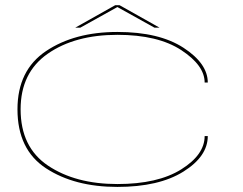

<svg xmlns="http://www.w3.org/2000/svg" viewBox="-20 -711 932 736"><path d="M430 5.5Q265.5 5.5 156.2 -66Q47 -137.5 47 -292Q47 -441.5 156.2 -515Q265.5 -588.5 430 -588.5Q590 -588.5 683.2 -528Q776.5 -467.5 776.5 -394.5H764.5Q764.5 -460 675 -518.8Q585.5 -577.5 430 -577.5Q267 -577.5 163 -505Q59 -432.5 59 -292Q59 -146.5 164.2 -76Q269.5 -5.5 430 -5.5Q585 -5.5 674.8 -61.8Q764.5 -118 764.5 -189.5H776.5Q776.5 -111.5 682.8 -53Q589 5.5 430 5.5ZM268.5 -605 421.5 -691H438.5L591.5 -605H572L430 -684L288 -605Z"/></svg>

Font: Anybody UltraExpanded Thin
Style: Regular
Weight: 100
Width: 9
Designer: Tyler Finck
Foundry: Etcetera Type Company
Version: Version 1.010; ttfautohint (v1.8.3) -l 8 -r 50 -G 200 -x 14 